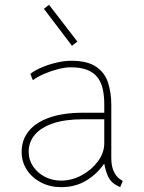

<svg xmlns="http://www.w3.org/2000/svg" viewBox="-20 -773 602 801"><path d="M235.4 7.8Q189 7.8 151.6 -11.5Q114.3 -30.8 92.3 -64Q70.3 -97.2 70.3 -139.6Q70.3 -189.5 99.9 -226.1Q129.4 -262.7 186.8 -282.7Q244.1 -302.7 327.1 -302.7H426.8V-275.4H326.2Q251.5 -275.4 201.2 -258.3Q150.9 -241.2 125.2 -210.7Q99.6 -180.2 99.6 -139.6Q99.6 -106 117.9 -78.9Q136.2 -51.8 167 -35.6Q197.8 -19.5 235.4 -19.5Q279.3 -19.5 320.6 -41.7Q361.8 -64 388.4 -99.6Q415 -135.3 415 -175.8V-269.5V-274.4V-337.9Q415 -372.1 408.9 -400.4Q402.8 -428.7 387.5 -449.2Q372.1 -469.7 344.7 -481Q317.4 -492.2 274.4 -492.2Q252.4 -492.2 223.1 -484.9Q193.8 -477.5 165.3 -465.3Q136.7 -453.1 117.2 -438.5L106.4 -464.8Q126.5 -480.5 156.7 -492.9Q187 -505.4 219 -512.5Q251 -519.5 276.4 -519.5Q344.7 -519.5 381.1 -494.6Q417.5 -469.7 430.9 -427.7Q444.3 -385.7 444.3 -334V-113.3Q444.3 -76.7 456.8 -53.5Q469.2 -30.3 488.3 -20.5L492.2 -18.6L481.4 7.8L469.7 2Q443.4 -11.2 431.9 -34.7Q420.4 -58.1 415 -91.8L418.9 -87.9H407.2L415 -91.8Q390.1 -51.8 343.5 -22Q296.9 7.8 235.4 7.8ZM280.3 -582 163.1 -736.3 184.6 -752.9 302.7 -599.6Z"/></svg>

Font: Reddit Mono ExtraLight
Style: Regular
Weight: 250
Monospace: yes
Designer: Stephen Hutchings
Foundry: Reddit
Version: Version 1.014